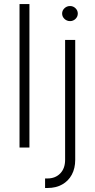

<svg xmlns="http://www.w3.org/2000/svg" viewBox="-20 -727 468 946"><path d="M125 0H76.2V-707H125ZM350.6 -530.3V60.5Q350.6 102.5 333.7 133.8Q316.9 165 286.1 182.1Q255.4 199.2 214.8 199.2H202.1V152.3H213.9Q252.4 152.3 276.6 127.7Q300.8 103 300.8 60.5V-530.3ZM286.1 -660.2Q286.1 -675.3 297.6 -686.3Q309.1 -697.3 325.2 -697.3Q340.8 -697.3 352.1 -686.3Q363.3 -675.3 363.3 -660.2Q363.3 -645 352.1 -634Q340.8 -623 325.2 -623Q309.1 -623 297.6 -634Q286.1 -645 286.1 -660.2Z"/></svg>

Font: Pretendard JP ExtraLight
Style: Regular
Weight: 200
Designer: Base glyphs from Inter by Rasmus Andersson; Hangeul glyphs from Noto Sans CJK(Source Han Sans) by Jang Soo-young and Kan
Foundry: Kil Hyung-jin
Version: Version 1.309